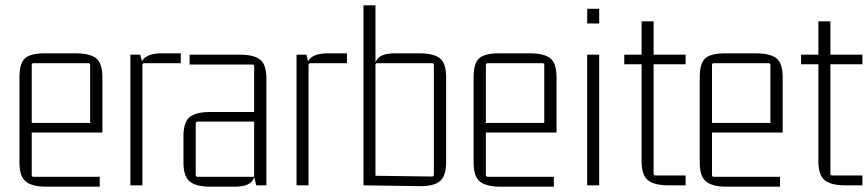

<svg xmlns="http://www.w3.org/2000/svg" viewBox="-20 -695 3254 720"><path d="M354 5H153Q101 5 77 -14Q53 -33 53 -85V-405Q53 -458 74 -476.5Q95 -495 147 -495H264Q317 -495 340.5 -476.5Q364 -458 364 -405V-198H92V-234H318V-451Q318 -458 311 -458H106Q99 -458 99 -451V-39Q99 -32 106 -32H354Z M587 -495H658V-458H521Q514 -458 514 -451V0H469V-490H506L514 -458L502 -415Q502 -460 522 -477.5Q542 -495 587 -495Z M860 5H768Q716 5 692 -14Q668 -33 668 -85V-185Q668 -238 692 -256.5Q716 -275 768 -275H940V-239H721Q714 -239 714 -232V-39Q714 -32 721 -32H933V-446Q933 -453 926 -453H691V-490H879Q932 -490 955.5 -471.5Q979 -453 979 -400V0H941L933 -32L940 -75Q940 -30 922.5 -12.5Q905 5 860 5Z M1210 -495H1281V-458H1144Q1137 -458 1137 -451V0H1092V-490H1129L1137 -458L1125 -415Q1125 -460 1145 -477.5Q1165 -495 1210 -495Z M1553 3 1343 0V-675H1388V-458L1381 -415Q1381 -460 1398.5 -477.5Q1416 -495 1461 -495H1553Q1606 -495 1629.5 -476.5Q1653 -458 1653 -405V-87Q1653 -35 1629.5 -15.5Q1606 4 1553 3ZM1388 -451V-29L1381 -36L1600 -33Q1607 -33 1607 -40V-451Q1607 -458 1600 -458H1395Q1388 -458 1388 -451Z M2057 5H1856Q1804 5 1780 -14Q1756 -33 1756 -85V-405Q1756 -458 1777 -476.5Q1798 -495 1850 -495H1967Q2020 -495 2043.5 -476.5Q2067 -458 2067 -405V-198H1795V-234H2021V-451Q2021 -458 2014 -458H1809Q1802 -458 1802 -451V-39Q1802 -32 1809 -32H2057Z M2227 0H2182V-490H2227ZM2227 -607H2182V-662H2227Z M2551 -490V-454H2421L2431 -464V-44Q2431 -37 2438 -37H2551V0H2486Q2434 0 2410 -19Q2386 -38 2386 -90V-464L2396 -454H2321V-490H2396L2386 -480V-615H2431V-480L2421 -490Z M2905 5H2704Q2652 5 2628 -14Q2604 -33 2604 -85V-405Q2604 -458 2625 -476.5Q2646 -495 2698 -495H2815Q2868 -495 2891.5 -476.5Q2915 -458 2915 -405V-198H2643V-234H2869V-451Q2869 -458 2862 -458H2657Q2650 -458 2650 -451V-39Q2650 -32 2657 -32H2905Z M3214 -490V-454H3084L3094 -464V-44Q3094 -37 3101 -37H3214V0H3149Q3097 0 3073 -19Q3049 -38 3049 -90V-464L3059 -454H2984V-490H3059L3049 -480V-615H3094V-480L3084 -490Z"/></svg>

Font: Gemunu Libre ExtraLight ExtraLight
Style: Regular
Weight: 250
Version: Version 1.100